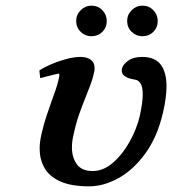

<svg xmlns="http://www.w3.org/2000/svg" viewBox="-20 -646 608 678"><path d="M249 -572Q249 -594 265 -610Q281 -626 303 -626Q326 -626 341.5 -610Q357 -594 357 -572Q357 -549 341.5 -533.5Q326 -518 303 -518Q281 -518 265 -533.5Q249 -549 249 -572ZM429 -572Q429 -594 445 -610Q461 -626 483 -626Q506 -626 521.5 -610Q537 -594 537 -572Q537 -549 521.5 -533.5Q506 -518 483 -518Q461 -518 445 -533.5Q429 -549 429 -572ZM556 -250Q536 -163 493.5 -104.5Q451 -46 398.5 -17Q346 12 295 12Q230 12 191.5 -6Q153 -24 136.5 -54Q120 -84 120 -121Q120 -135 122 -148.5Q124 -162 127 -175Q135 -209 144.5 -237.5Q154 -266 163 -291Q170 -310 176 -327.5Q182 -345 186 -361Q192 -386 188 -386Q185 -386 168.5 -382Q152 -378 137 -374Q122 -370 122 -370L119 -397Q133 -407 158 -418Q183 -429 212 -437Q241 -445 264 -445Q287 -445 300.5 -435Q314 -425 314 -406Q314 -403 314 -400Q314 -397 313 -394Q308 -369 299 -345.5Q290 -322 280 -297Q270 -272 259.5 -242.5Q249 -213 240 -172Q234 -148 234 -125Q234 -91 251 -66.5Q268 -42 308 -42Q345 -42 379 -71.5Q413 -101 438 -146Q463 -191 474 -238Q479 -262 481.5 -280Q484 -298 484 -312Q484 -338 477 -350Q470 -362 460 -364Q453 -365 441 -368Q429 -371 419.5 -378Q410 -385 410 -397Q410 -402 411 -405Q415 -419 433 -432Q451 -445 482 -445Q527 -445 547.5 -418Q568 -391 568 -341Q568 -303 556 -250Z"/></svg>

Font: Libertinus Serif SemiBold
Style: Italic
Weight: 600
Italic angle: -11.5°
Designer: Philipp H. Poll, Khaled Hosny
Foundry: Caleb Maclennan
Version: Version 7.051;RELEASE